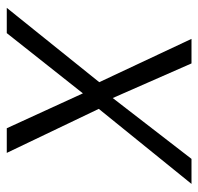

<svg xmlns="http://www.w3.org/2000/svg" viewBox="-29 -556 585 567"><g transform="rotate(90 263.5 -272.5)"><path d="M222.7 -273.1 94.8 -545.5H167.3L269.5 -312.9L449.2 -545.5H523.1L301.5 -271.7L431.5 0H358.7L255.7 -224.8L77.8 0H3.2Z"/></g></svg>

Font: Inter P Light
Style: Italic
Weight: 300
Italic angle: 9.39999°
Designer: Rasmus Andersson
Foundry: rsms
Version: Version 3.018;git-588b23468